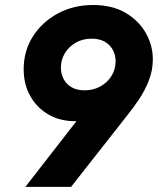

<svg xmlns="http://www.w3.org/2000/svg" viewBox="-20 -748 631 768"><path d="M352.1 -728Q428.7 -728 481.9 -696.8Q535.2 -665.5 563.2 -616Q591.3 -566.4 591.3 -511.2Q591.3 -466.3 575.2 -425.5Q559.1 -384.8 535.2 -349.4Q511.2 -314 486.8 -283.7L264.2 -0.5H81.5L306.2 -289.6L327.1 -277.8Q320.8 -271 311 -267.1Q301.3 -263.2 280.8 -263.2Q219.7 -263.2 173.3 -290.3Q127 -317.4 100.8 -364.3Q74.7 -411.1 74.7 -471.2Q74.7 -544.4 111.6 -602.3Q148.4 -660.2 211.4 -694.1Q274.4 -728 352.1 -728ZM346.7 -593.3Q311 -593.3 283.2 -577.4Q255.4 -561.5 239.5 -535.2Q223.6 -508.8 223.6 -477.5Q223.6 -453.1 234.1 -432.6Q244.6 -412.1 265.6 -399.4Q286.6 -386.7 318.4 -386.7Q354 -386.7 382.1 -402.6Q410.2 -418.5 426.3 -444.8Q442.4 -471.2 442.4 -502.4Q442.4 -527.8 431.4 -548.3Q420.4 -568.8 399.2 -581.1Q377.9 -593.3 346.7 -593.3Z"/></svg>

Font: Reddit Sans ExtraBold
Style: Italic
Weight: 800
Italic angle: -11.25°
Designer: Stephen Hutchings
Version: Version 1.013